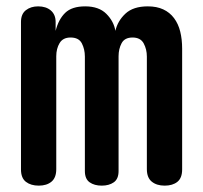

<svg xmlns="http://www.w3.org/2000/svg" viewBox="-20 -580 640 604"><path d="M102 4Q77 4 61.5 -8Q46 -20 46 -47V-511Q46 -536 61.5 -548Q77 -560 100 -560Q125 -560 140 -547Q155 -534 155 -511V-483Q164 -519 185 -539.5Q206 -560 248 -560Q291 -560 314.5 -536.5Q338 -513 343 -483Q350 -514 374.5 -537Q399 -560 445 -560Q473 -560 493.5 -550.5Q514 -541 527.5 -523Q541 -505 547 -480.5Q553 -456 553 -427V-47Q553 -20 538 -8Q523 4 498 4Q473 4 457.5 -8.5Q442 -21 442 -48V-402Q442 -425 432 -443.5Q422 -462 397 -462Q372 -462 362.5 -444Q353 -426 353 -403V-42Q353 -17 338 -6.5Q323 4 300 4Q277 4 262 -6.5Q247 -17 247 -42V-402Q247 -425 237.5 -443.5Q228 -462 202 -462Q178 -462 167.5 -444.5Q157 -427 157 -403V-48Q157 -21 142 -8.5Q127 4 102 4Z"/></svg>

Font: Maple Mono SemiBold
Style: Regular
Weight: 600
Monospace: yes
Designer: subframe7536
Version: Version 7.000